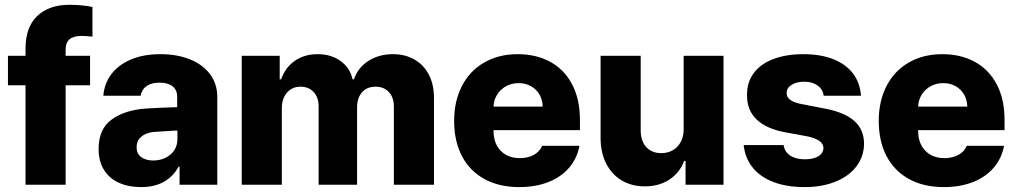

<svg xmlns="http://www.w3.org/2000/svg" viewBox="-20 -760 4186 790"><path d="M350.6 -409.2H250V0H85V-409.2H12.7V-530.3H85V-559.6Q85 -647.9 133.1 -694.1Q181.2 -740.2 265.6 -740.2Q317.9 -740.2 360.4 -731.4V-609.4Q326.7 -612.3 315.4 -612.3Q283.2 -612.3 266.6 -598.6Q250 -585 250 -555.7V-530.3H350.6Z M582 -313.5Q626 -316.4 689.5 -318.4Q697.3 -319.3 709 -319.3V-362.3Q709 -390.1 689.9 -405Q670.9 -419.9 636.7 -419.9Q603.5 -419.9 583.5 -406.2Q563.5 -392.6 558.6 -366.2H405.3Q408.7 -414.1 436.8 -452.9Q464.8 -491.7 516.8 -514.4Q568.8 -537.1 640.6 -537.1Q707 -537.1 760 -516.4Q813 -495.6 843.5 -455.8Q874 -416 874 -360.4V0H718.8V-74.2H714.8Q692.4 -33.2 653.8 -11.7Q615.2 9.8 560.5 9.8Q508.8 9.8 469.5 -7.8Q430.2 -25.4 408 -60.8Q385.7 -96.2 385.7 -147.5Q385.7 -229.5 439.9 -268.6Q494.1 -307.6 582 -313.5ZM610.4 -99.6Q638.2 -99.6 661.1 -110.8Q684.1 -122.1 697.3 -142.3Q710.4 -162.6 710 -188.5V-222.7H700.2L609.4 -216.8Q578.1 -212.9 560.1 -196.5Q542 -180.2 542 -154.3Q542 -127.9 560.8 -113.8Q579.6 -99.6 610.4 -99.6Z M974.6 -530.3H1130.9V-433.6H1136.7Q1153.8 -482.4 1193.1 -509.8Q1232.4 -537.1 1287.1 -537.1Q1342.3 -537.1 1381.3 -509Q1420.4 -481 1430.7 -433.6H1436.5Q1452.1 -481 1495.4 -509Q1538.6 -537.1 1596.7 -537.1Q1646.5 -537.1 1684.8 -515.4Q1723.1 -493.7 1744.4 -453.1Q1765.6 -412.6 1765.6 -357.4V0H1600.6V-320.3Q1600.6 -359.9 1579.8 -381.6Q1559.1 -403.3 1525.4 -403.3Q1489.7 -403.3 1469.5 -380.1Q1449.2 -356.9 1449.2 -318.4V0H1291V-322.3Q1291 -359.4 1270.5 -381.3Q1250 -403.3 1216.8 -403.3Q1182.1 -403.3 1160.9 -378.9Q1139.6 -354.5 1139.6 -314.5V0H974.6Z M1848.6 -262.7Q1848.6 -344.2 1880.9 -406.5Q1913.1 -468.8 1972.4 -502.9Q2031.7 -537.1 2110.4 -537.1Q2185.5 -537.1 2243.4 -505.9Q2301.3 -474.6 2333.7 -413.6Q2366.2 -352.5 2366.2 -266.6V-224.6H2010.7V-221.7Q2010.7 -170.4 2040 -139.9Q2069.3 -109.4 2119.1 -109.4Q2152.3 -109.4 2176.5 -122.8Q2200.7 -136.2 2210.9 -160.2H2364.3Q2354.5 -108.4 2321.8 -70.1Q2289.1 -31.7 2236.6 -11Q2184.1 9.8 2116.2 9.8Q2033.7 9.8 1973.4 -23.2Q1913.1 -56.2 1880.9 -117.4Q1848.6 -178.7 1848.6 -262.7ZM2212.9 -321.3Q2212.4 -349.1 2199.7 -371.1Q2187 -393.1 2164.6 -405.5Q2142.1 -418 2114.3 -418Q2085.4 -418 2062.3 -405.3Q2039.1 -392.6 2025.4 -370.6Q2011.7 -348.6 2010.7 -321.3Z M2793 -530.3H2957V0H2800.8V-97.7H2794.9Q2776.9 -49.3 2734.4 -21.2Q2691.9 6.8 2632.8 6.8Q2579.1 6.8 2537.8 -17.8Q2496.6 -42.5 2473.9 -87.6Q2451.2 -132.8 2451.2 -192.4V-530.3H2616.2V-223.6Q2616.2 -180.2 2638.9 -155Q2661.6 -129.9 2701.2 -129.9Q2727.1 -129.9 2747.8 -141.6Q2768.6 -153.3 2780.8 -175.5Q2793 -197.8 2793 -228.5Z M3289.1 -423.8Q3257.8 -423.8 3237.1 -410.9Q3216.3 -397.9 3216.8 -377.9Q3215.3 -343.8 3277.3 -332L3377.9 -312.5Q3457 -296.9 3495.8 -261.7Q3534.7 -226.6 3535.2 -168.9Q3534.7 -115.7 3503.7 -75.2Q3472.7 -34.7 3417.5 -12.5Q3362.3 9.8 3291 9.8Q3216.3 9.8 3161.9 -11.2Q3107.4 -32.2 3076.4 -71.3Q3045.4 -110.4 3040 -163.1H3204.1Q3208.5 -134.8 3231.7 -119.6Q3254.9 -104.5 3292 -104.5Q3326.2 -104.5 3346.9 -116.9Q3367.7 -129.4 3368.2 -151.4Q3367.2 -168.9 3351.1 -180.4Q3335 -191.9 3300.8 -199.2L3210 -215.8Q3131.8 -230.5 3092.3 -269.3Q3052.7 -308.1 3053.7 -369.1Q3053.2 -421.4 3081.3 -459.2Q3109.4 -497.1 3162.1 -517.1Q3214.8 -537.1 3286.1 -537.1Q3356.9 -537.1 3408.9 -516.4Q3460.9 -495.6 3490 -457.3Q3519 -418.9 3522.5 -366.2H3369.1Q3365.7 -392.6 3344 -408.2Q3322.3 -423.8 3289.1 -423.8Z M3595.7 -262.7Q3595.7 -344.2 3627.9 -406.5Q3660.2 -468.8 3719.5 -502.9Q3778.8 -537.1 3857.4 -537.1Q3932.6 -537.1 3990.5 -505.9Q4048.3 -474.6 4080.8 -413.6Q4113.3 -352.5 4113.3 -266.6V-224.6H3757.8V-221.7Q3757.8 -170.4 3787.1 -139.9Q3816.4 -109.4 3866.2 -109.4Q3899.4 -109.4 3923.6 -122.8Q3947.8 -136.2 3958 -160.2H4111.3Q4101.6 -108.4 4068.8 -70.1Q4036.1 -31.7 3983.6 -11Q3931.2 9.8 3863.3 9.8Q3780.8 9.8 3720.5 -23.2Q3660.2 -56.2 3627.9 -117.4Q3595.7 -178.7 3595.7 -262.7ZM3960 -321.3Q3959.5 -349.1 3946.8 -371.1Q3934.1 -393.1 3911.6 -405.5Q3889.2 -418 3861.3 -418Q3832.5 -418 3809.3 -405.3Q3786.1 -392.6 3772.5 -370.6Q3758.8 -348.6 3757.8 -321.3Z"/></svg>

Font: Pretendard ExtraBold
Style: Regular
Weight: 800
Designer: Base glyphs from Inter by Rasmus Andersson; Hangeul glyphs from Noto Sans CJK(Source Han Sans) by Jang Soo-young and Kan
Foundry: Kil Hyung-jin
Version: Version 1.309